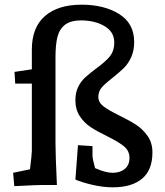

<svg xmlns="http://www.w3.org/2000/svg" viewBox="-20 -790 704 820"><path d="M302 -23 313 -170 375 -166V-126Q375 -112 386 -72Q431 -52 461 -52Q493 -52 513 -68.5Q533 -85 533 -116Q533 -146 509 -165.5Q485 -185 436 -209Q393 -230 366.5 -247.5Q340 -265 321 -293.5Q302 -322 302 -362Q302 -395 314 -419Q326 -443 343.5 -459Q361 -475 390 -497Q429 -525 448.5 -548.5Q468 -572 468 -609Q468 -653 428 -677.5Q388 -702 328 -703Q282 -703 258 -684.5Q234 -666 225.5 -633Q217 -600 217 -546V-176Q217 -132 223 0H163Q137 0 63 4L41 5L36 -52L108 -67Q116 -131 116 -146V-433H45L42 -483L116 -494V-578Q116 -673 172 -721.5Q228 -770 328 -770Q425 -770 489 -730Q553 -690 553 -611Q553 -573 540 -545Q527 -517 508.5 -499Q490 -481 461 -458Q430 -434 415 -417Q400 -400 400 -376Q400 -353 421 -336.5Q442 -320 489 -297Q534 -275 562 -256.5Q590 -238 610.5 -209Q631 -180 631 -139Q631 -64 587 -27Q543 10 462 10Q420 10 375 -0.5Q330 -11 302 -23Z"/></svg>

Font: Andada Pro SemiBold
Style: Regular
Weight: 600
Designer: Carolina Giovagnoli
Foundry: Huerta Tipografica
Version: Version 3.005